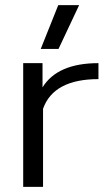

<svg xmlns="http://www.w3.org/2000/svg" viewBox="-20 -725 432 745"><path d="M206 -705H287L207 -535H138ZM70 -480H145V-386Q203 -480 362 -480V-418Q188 -418 147 -303V0H70Z"/></svg>

Font: Prompt Light
Style: Regular
Weight: 300
Designer: Katatrad Team
Foundry: CadsonDemak
Version: Version 1.001